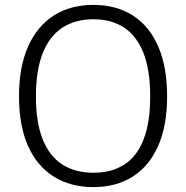

<svg xmlns="http://www.w3.org/2000/svg" viewBox="-20 -753 758 783"><path d="M361 10Q267.5 10 199.2 -32.8Q131 -75.5 94.2 -158Q57.5 -240.5 57.5 -360Q57.5 -480 94.5 -563.2Q131.5 -646.5 199.5 -689.8Q267.5 -733 361 -733Q454 -733 521.5 -690Q589 -647 625.2 -563.8Q661.5 -480.5 661.5 -360Q661.5 -241 625.2 -158.5Q589 -76 521.5 -33Q454 10 361 10ZM361 -48.5Q435.5 -48.5 487.2 -82Q539 -115.5 565.8 -184.8Q592.5 -254 592.5 -359.5Q592.5 -467 565.2 -536.5Q538 -606 486.5 -640.2Q435 -674.5 361 -674.5Q287 -674.5 234.5 -640.2Q182 -606 154.2 -536Q126.5 -466 126.5 -359.5Q126.5 -253.5 154.2 -184.5Q182 -115.5 234.5 -82Q287 -48.5 361 -48.5Z"/></svg>

Font: Public Sans Thin ExtraLight
Style: Regular
Weight: 250
Version: Version 1.007